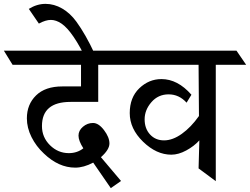

<svg xmlns="http://www.w3.org/2000/svg" viewBox="-85 -937 1293 993"><path d="M423 -410H280Q132 -410 132 -285Q132 -227 173.5 -186Q215 -145 271 -145Q293 -145 312 -151.5Q331 -158 346 -170Q321 -209 321 -235.5Q321 -262 344 -281.5Q367 -301 396 -301Q425 -301 453 -264Q481 -227 481 -195Q481 -163 437 -124L541 -1L488 36L397 -96Q348 -70 304 -70Q218 -70 142 -143Q102 -180 78 -228Q54 -276 54 -325Q54 -397 101.5 -443.5Q149 -490 237 -490H334V-602H-20L-65 -675H560L605 -602H423Z M64 -891Q106 -917 150.5 -917Q195 -917 236.5 -893Q278 -869 310 -825Q358 -759 404 -660Q409 -648 412 -642L366 -620Q292 -775 233 -815Q205 -834 178 -834Q151 -834 116 -815Z M1031 -602V0L942 -66L946 -211Q919 -181 878.5 -159Q838 -137 801 -137Q724 -137 655 -204Q586 -271 586 -352Q586 -433 635.5 -480.5Q685 -528 750 -528Q834 -528 905 -447L880 -406Q841 -449 787 -449Q733 -449 698 -408.5Q663 -368 663 -320Q663 -272 691 -241.5Q719 -211 763.5 -211Q808 -211 855.5 -245Q903 -279 944 -337L942 -602H520L470 -675H1138L1188 -602Z"/></svg>

Font: Halant Medium
Style: Regular
Weight: 500
Designer: Hitesh Malaviya (Devanagari), Satya Rajpurohit (Latin)
Foundry: Indian Type Foundry
Version: Version 1.101;PS 1.0;hotconv 1.0.78;makeotf.lib2.5.61930; tt